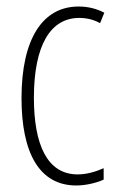

<svg xmlns="http://www.w3.org/2000/svg" viewBox="-20 -559 360 589"><path d="M214 10C241 10 274 3 298 -8V-43C271 -31 244 -24 218 -24C124 -24 84 -117 84 -259C84 -422 136 -504 223 -504C246 -504 267 -499 287 -488L300 -520C277 -532 251 -539 221 -539C111 -539 46 -440 46 -258C46 -91 100 10 214 10Z"/></svg>

Font: Noto Sans Ethiopic ExtraCondensed ExtraLight
Style: Regular
Weight: 200
Width: 2
Designer: Monotype Design Team
Foundry: Monotype Imaging Inc.
Version: Version 2.102